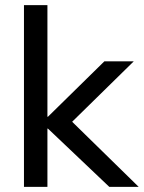

<svg xmlns="http://www.w3.org/2000/svg" viewBox="-20 -725 558 745"><path d="M73 0V-705H164V-272H166L385 -487H499L237 -230V-275L518 0H404L166 -226H164V0Z"/></svg>

Font: Nunito Sans 12pt ExtraLight 12pt Medium
Style: Regular
Weight: 500
Version: Version 3.101;gftools[0.9.27]